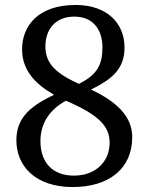

<svg xmlns="http://www.w3.org/2000/svg" viewBox="-20 -744 599 774"><path d="M273 10C419 10 513 -64 513 -191C513 -278 446 -336 347 -383C428 -423 482 -464 482 -552C482 -652 410 -724 285 -724C131 -724 69 -637 69 -545C69 -461 122 -405 198 -362C111 -320 46 -275 46 -179C46 -74 123 10 273 10ZM298 -406C209 -447 163 -485 163 -557C163 -626 204 -677 279 -677C363 -677 393 -615 393 -554C393 -484 373 -443 298 -406ZM278 -36C189 -36 143 -92 143 -175C143 -250 183 -304 246 -338C375 -282 422 -237 422 -169C422 -92 365 -36 278 -36Z"/></svg>

Font: Noto Serif Thai
Style: Regular
Weight: 400
Designer: Monotype Design Team
Foundry: Monotype Imaging Inc.
Version: Version 1.901